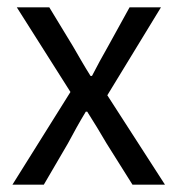

<svg xmlns="http://www.w3.org/2000/svg" viewBox="-20 -506 486 526"><path d="M14 0H100L166 -113C182 -143 198 -172 215 -200H219C237 -172 255 -142 272 -113L343 0H432L274 -245L421 -486H335L276 -379C261 -353 246 -325 232 -298H228C211 -325 195 -353 180 -379L115 -486H26L173 -254Z"/></svg>

Font: Giro Sans Regular
Style: Regular
Weight: 400
Designer: Paul D. Hunt
Foundry: Adobe Systems Incorporated
Version: Version 1.000;PS 1.0;hotconv 1.0.88;makeotf.lib2.5.647800